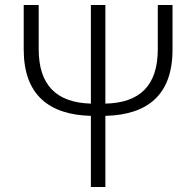

<svg xmlns="http://www.w3.org/2000/svg" viewBox="-20 -749 787 769"><path d="M612 -729V-552C612 -407 541 -337 402 -334V-729H344V-334C206 -338 135 -408 135 -552V-729H75V-550C75 -371 175 -289 344 -285V0H402V-285C572 -289 671 -370 671 -550V-729Z"/></svg>

Font: Source Han Sans SC Light
Style: Regular
Weight: 300
Designer: Ryoko NISHIZUKA (kana & ideographs); Paul D. Hunt (Latin, Greek & Cyrillic); Wenlong ZHANG (bopomofo); Sandoll Communica
Foundry: Adobe Systems Incorporated
Version: Version 1.004;PS 1.004;hotconv 1.0.82;makeotf.lib2.5.63406